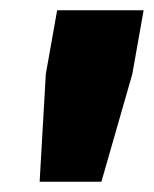

<svg xmlns="http://www.w3.org/2000/svg" viewBox="-20 -720 299 373"><path d="M57 -367H177L237 -576L259 -700H91L69 -576Z"/></svg>

Font: Fixel Text 20240404 Black
Style: Italic
Weight: 900
Width: 4
Italic angle: -10°
Designer: AlfaBravo + MacPaw
Foundry: Kyrylo Tkachov, Marchela Mozhyna, Serhii Makarenko, Maria Weinstein, Zakhar Kryvoshyya
Version: Version 1.211;Glyphs 3.2 (3225)